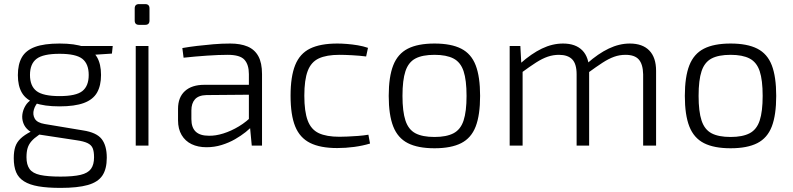

<svg xmlns="http://www.w3.org/2000/svg" viewBox="-20 -709 3860 935"><path d="M270 -497Q345 -497 389 -480.5Q433 -464 452.5 -430.5Q472 -397 472 -344Q472 -292 452.5 -258Q433 -224 388.5 -207.5Q344 -191 270 -191Q195 -191 150.5 -207.5Q106 -224 86.5 -257.5Q67 -291 67 -343Q67 -396 86.5 -430Q106 -464 150.5 -480.5Q195 -497 270 -497ZM270 -447Q190 -447 158 -422.5Q126 -398 126 -344Q126 -290 158 -265.5Q190 -241 270 -241Q350 -241 381 -265.5Q412 -290 412 -344Q412 -398 381 -422.5Q350 -447 270 -447ZM529 -485 525 -448 403 -440 368 -485ZM134 -224 173 -219Q152 -200 145 -175.5Q138 -151 149.5 -131Q161 -111 198 -105L384 -74Q450 -64 475 -32Q500 0 500 59Q500 114 478.5 146Q457 178 407.5 192Q358 206 275 206Q211 206 167.5 198.5Q124 191 97 174Q70 157 58.5 129.5Q47 102 47 61Q47 28 54.5 5.5Q62 -17 80.5 -34.5Q99 -52 130 -68L183 -97L217 -86L168 -51Q146 -36 133 -21Q120 -6 114.5 12Q109 30 109 57Q109 93 124 114Q139 135 175.5 143Q212 151 275 151Q337 151 372.5 142.5Q408 134 423 113.5Q438 93 438 57Q438 29 431.5 13Q425 -3 406.5 -12Q388 -21 353 -26L169 -54Q138 -59 119.5 -74Q101 -89 93.5 -110Q86 -131 89 -152.5Q92 -174 103.5 -193.5Q115 -213 134 -224Z M703 -485V0H641V-485ZM687 -689Q708 -689 708 -668V-609Q708 -588 687 -588H657Q636 -588 636 -609V-668Q636 -689 657 -689Z M1101 -497Q1151 -497 1185.5 -482.5Q1220 -468 1238 -435.5Q1256 -403 1256 -348V0H1206L1196 -106L1192 -115V-348Q1192 -394 1170.5 -418Q1149 -442 1089 -442Q1045 -442 987 -438Q929 -434 874 -428L868 -475Q902 -481 940 -485.5Q978 -490 1019 -493.5Q1060 -497 1101 -497ZM1223 -296 1222 -248 985 -246Q947 -245 929.5 -225.5Q912 -206 912 -171V-129Q912 -88 933 -68Q954 -48 997 -48Q1029 -47 1067.5 -59Q1106 -71 1144 -94Q1182 -117 1211 -148V-99Q1199 -84 1176.5 -66Q1154 -48 1124.5 -31Q1095 -14 1059.5 -3Q1024 8 986 8Q944 8 913 -7Q882 -22 864.5 -51.5Q847 -81 847 -123V-179Q847 -235 880.5 -265.5Q914 -296 975 -296Z M1623 -497Q1643 -497 1669 -495Q1695 -493 1722 -488.5Q1749 -484 1772 -476L1763 -434Q1732 -438 1695 -440Q1658 -442 1633 -442Q1570 -442 1532.5 -424.5Q1495 -407 1478.5 -363.5Q1462 -320 1462 -243Q1462 -166 1478.5 -122Q1495 -78 1532.5 -60.5Q1570 -43 1633 -43Q1648 -43 1672 -44Q1696 -45 1723 -47Q1750 -49 1774 -53L1782 -10Q1746 1 1704.5 6.5Q1663 12 1622 12Q1540 12 1490 -13Q1440 -38 1417.5 -93.5Q1395 -149 1395 -243Q1395 -336 1417.5 -392Q1440 -448 1490 -472.5Q1540 -497 1623 -497Z M2096 -497Q2177 -497 2226 -472Q2275 -447 2296.5 -391Q2318 -335 2318 -242Q2318 -149 2296.5 -93Q2275 -37 2226 -12Q2177 13 2096 13Q2015 13 1966 -12Q1917 -37 1895 -93Q1873 -149 1873 -242Q1873 -335 1895 -391Q1917 -447 1966 -472Q2015 -497 2096 -497ZM2096 -442Q2037 -442 2003 -424Q1969 -406 1954.5 -362.5Q1940 -319 1940 -242Q1940 -166 1954.5 -122Q1969 -78 2003 -60Q2037 -42 2096 -42Q2154 -42 2188.5 -60Q2223 -78 2237.5 -122Q2252 -166 2252 -242Q2252 -319 2237.5 -362.5Q2223 -406 2188.5 -424Q2154 -442 2096 -442Z M3047 -497Q3109 -497 3142 -463Q3175 -429 3175 -364V0H3112V-347Q3111 -396 3091 -419Q3071 -442 3026 -442Q2997 -442 2970.5 -432.5Q2944 -423 2914 -403.5Q2884 -384 2843 -354L2839 -400Q2893 -448 2944.5 -472.5Q2996 -497 3047 -497ZM2514 -485 2519 -393 2525 -378V0H2462V-485ZM2722 -497Q2783 -497 2816 -463.5Q2849 -430 2849 -364V0H2788V-347Q2788 -398 2766.5 -420Q2745 -442 2702 -442Q2674 -442 2647.5 -433Q2621 -424 2590.5 -404.5Q2560 -385 2518 -354L2514 -400Q2568 -448 2619 -472.5Q2670 -497 2722 -497Z M3538 -497Q3619 -497 3668 -472Q3717 -447 3738.5 -391Q3760 -335 3760 -242Q3760 -149 3738.5 -93Q3717 -37 3668 -12Q3619 13 3538 13Q3457 13 3408 -12Q3359 -37 3337 -93Q3315 -149 3315 -242Q3315 -335 3337 -391Q3359 -447 3408 -472Q3457 -497 3538 -497ZM3538 -442Q3479 -442 3445 -424Q3411 -406 3396.5 -362.5Q3382 -319 3382 -242Q3382 -166 3396.5 -122Q3411 -78 3445 -60Q3479 -42 3538 -42Q3596 -42 3630.5 -60Q3665 -78 3679.5 -122Q3694 -166 3694 -242Q3694 -319 3679.5 -362.5Q3665 -406 3630.5 -424Q3596 -442 3538 -442Z"/></svg>

Font: Exo 2 Light
Style: Regular
Weight: 300
Designer: Natanael Gama
Foundry: Natanael Gama
Version: Version 2.010